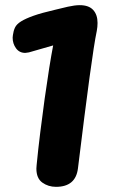

<svg xmlns="http://www.w3.org/2000/svg" viewBox="-20 -723 452 744"><path d="M197 1Q167 1 144 -15.5Q121 -32 121 -70L122 -84Q128 -146 136 -210Q144 -274 153 -340Q172 -475 186 -547L92 -520L78 -518Q55 -518 42 -536Q29 -554 29 -577L30 -587Q32 -603 38 -616Q44 -629 61.5 -640Q79 -651 110 -662Q141 -673 193 -685L243 -697Q270 -703 289 -703Q324 -703 341 -684.5Q358 -666 358 -634Q358 -619 355 -603Q345 -556 327 -423.5Q309 -291 282 -70Q273 1 197 1Z"/></svg>

Font: Lebkuchenwelt
Style: Regular
Weight: 400
Designer: Vernon Adams
Foundry: Gereon Berster
Version: Version 1.000;PS 001.001;hotconv 1.0.56 